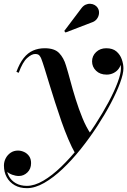

<svg xmlns="http://www.w3.org/2000/svg" viewBox="-68 -721 663 1001"><path d="M72 260Q35.5 260 8.8 244.8Q-18 229.5 -32.8 203Q-47.5 176.5 -47.5 142Q-47.5 122 -38.2 104.2Q-29 86.5 -12.5 75.2Q4 64 26 64Q41.5 64 57.5 71.2Q73.5 78.5 83.8 93Q94 107.5 94 129.5Q94 159.5 74.8 178Q55.5 196.5 30.5 196.5Q13.5 196.5 -4.2 190Q-22 183.5 -34.2 171.5Q-46.5 159.5 -46.5 142H-34.5Q-34.5 173.5 -21.8 197.2Q-9 221 15 234.5Q39 248 72 248Q112 248 158 221Q204 194 251.2 148.2Q298.5 102.5 343.8 45.8Q389 -11 428.5 -71.8Q468 -132.5 498.2 -189.2Q528.5 -246 545.5 -291.8Q562.5 -337.5 562.5 -364Q562.5 -385 554.5 -406.5Q546.5 -428 529.8 -442.5Q513 -457 486 -457V-468.5Q509 -468.5 526.2 -458.5Q543.5 -448.5 553.2 -432.8Q563 -417 563 -400Q563 -380.5 552.5 -365Q542 -349.5 525 -340.8Q508 -332 488 -332Q453.5 -332 432.8 -352.2Q412 -372.5 412 -401Q412 -429.5 433 -449.5Q454 -469.5 486 -469.5Q519.5 -469.5 539 -452.8Q558.5 -436 567 -411.5Q575.5 -387 575.5 -364.5Q575.5 -336.5 558.2 -289.2Q541 -242 510.5 -184Q480 -126 440 -64.5Q400 -3 353.8 55Q307.5 113 258.8 159.2Q210 205.5 162.2 232.8Q114.5 260 72 260ZM324.5 79.5Q306.5 48 288 4.5Q269.5 -39 252.2 -88.5Q235 -138 219 -188Q203 -238 189.2 -283Q175.5 -328 164.8 -362.8Q154 -397.5 147 -415.5Q144 -423.5 137.5 -431.5Q131 -439.5 115 -439.5Q97 -439.5 73.5 -418.5Q50 -397.5 29.5 -341.5L17.5 -346.5Q34 -391.5 55.5 -418.5Q77 -445.5 104.5 -457.5Q132 -469.5 165 -469.5Q216.5 -469.5 240.5 -444.2Q264.5 -419 276 -379.5Q286.5 -346 298.8 -299.8Q311 -253.5 326.8 -203.2Q342.5 -153 361.8 -105.8Q381 -58.5 405.5 -22.5Q396 -9 386.8 3.2Q377.5 15.5 367.8 27.5Q358 39.5 347.5 52.2Q337 65 324.5 79.5ZM273.5 -551.5 267 -559.5 356 -677.5Q366 -691 378.2 -696.5Q390.5 -702 403 -701.2Q415.5 -700.5 425.5 -694.8Q435.5 -689 441 -680.5Q449.5 -667.5 448.2 -651.5Q447 -635.5 437 -622.2Q427 -609 409 -603.5Z"/></svg>

Font: Bodoni Moda 18pt SemiBold
Style: Italic
Weight: 600
Italic angle: -13°
Designer: Owen Earl
Foundry: indestructible type
Version: Version 2.005